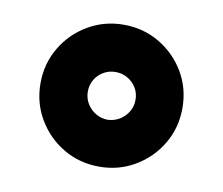

<svg xmlns="http://www.w3.org/2000/svg" viewBox="-51 -791 562 484"><g transform="rotate(10 230.0 -549.5)"><path d="M230.5 -368.2Q179.7 -368.2 138.4 -392.6Q97.2 -417 72.8 -458.3Q48.3 -499.5 48.3 -549.8Q48.3 -600.1 72.8 -641.4Q97.2 -682.6 138.7 -707Q180.2 -731.4 230 -731.4Q280.3 -731.4 321.5 -707Q362.8 -682.6 387.2 -641.4Q411.6 -600.1 411.6 -549.8Q411.6 -499.5 387.2 -458.3Q362.8 -417 321.5 -392.6Q280.3 -368.2 230.5 -368.2ZM230 -488.3Q247.1 -488.8 261 -497.1Q274.9 -505.4 283.2 -519.3Q291.5 -533.2 291.5 -549.8Q291.5 -566.9 283.2 -580.6Q274.9 -594.2 261 -602.3Q247.1 -610.4 230 -610.4Q213.4 -610.4 199.5 -602.3Q185.5 -594.2 177.5 -580.6Q169.4 -566.9 169.4 -549.8Q169.4 -533.2 177.7 -519.3Q186 -505.4 199.7 -497.1Q213.4 -488.8 230 -488.3Z"/></g></svg>

Font: Inter 17pt Black
Style: Regular
Weight: 900
Version: Version 4.001;git-66647c0bb